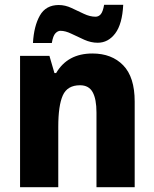

<svg xmlns="http://www.w3.org/2000/svg" viewBox="-20 -784 646 804"><path d="M367 -560Q448 -560 496 -510.5Q544 -461 544 -359V0H384V-313Q384 -369 368 -398Q352 -427 315 -427Q262 -427 243 -384.5Q224 -342 224 -253V0H64V-550H187L208 -478H215Q263 -560 367 -560ZM118 -604Q122 -675 147 -719Q172 -763 226 -763Q253 -763 279.5 -750.5Q306 -738 331.5 -726Q357 -714 380 -714Q393 -714 402 -724.5Q411 -735 416 -764H496Q492 -683 462.5 -644Q433 -605 389 -605Q361 -605 333 -617.5Q305 -630 279.5 -642.5Q254 -655 233 -655Q222 -655 212 -644.5Q202 -634 197 -604Z"/></svg>

Font: Noto Sans Khmer UI SemiCondensed ExtraBold
Style: Regular
Weight: 800
Width: 4
Designer: Danh Hong and the Monotype Design Team
Foundry: Monotype Imaging Inc.
Version: Version 2.002; ttfautohint (v1.8.4.7-5d5b)